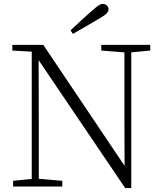

<svg xmlns="http://www.w3.org/2000/svg" viewBox="-20 -952 828 980"><path d="M340 -797Q367 -823 394.5 -848Q422 -873 447 -895Q470 -915 482 -923.5Q494 -932 504 -932Q517 -932 525.5 -924Q534 -916 534 -905Q534 -893 522.5 -882Q511 -871 483 -855Q451 -836 418 -817Q385 -798 352 -779ZM47 0V-29L153 -40H172L298 -29V0ZM142 0V-701H177L178 -343V0ZM497 -694V-723H747V-694L642 -684H624ZM619 8 169 -657 167 -658 147 -688 43 -694V-723H201L633 -80L616 -74L615 -373V-723H650V8Z"/></svg>

Font: Noto Serif JP
Style: Regular
Weight: 200
Designer: Ryoko NISHIZUKA 西塚涼子 (kana & ideographs); Frank Grießhammer (Latin, Greek & Cyrillic); Wenlong ZHANG 张文龙 (bopomofo); San
Foundry: Adobe
Version: Version 2.001;hotconv 1.1.0;makeotfexe 2.6.0